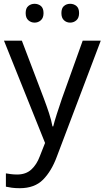

<svg xmlns="http://www.w3.org/2000/svg" viewBox="-20 -750 550 1010"><path d="M1 -536H95L211 -231Q226 -191 238 -154.5Q250 -118 256 -85H260Q266 -110 279 -150.5Q292 -191 306 -232L415 -536H510L279 74Q251 150 206.5 195Q162 240 84 240Q60 240 42 237.5Q24 235 11 232V162Q22 164 37.5 166Q53 168 70 168Q116 168 144.5 142Q173 116 189 73L217 2ZM115 -681Q115 -707 129 -718.5Q143 -730 162 -730Q181 -730 195 -718.5Q209 -707 209 -681Q209 -656 195 -643.5Q181 -631 162 -631Q143 -631 129 -643.5Q115 -656 115 -681ZM303 -681Q303 -707 316.5 -718.5Q330 -730 349 -730Q368 -730 382 -718.5Q396 -707 396 -681Q396 -656 382 -643.5Q368 -631 349 -631Q330 -631 316.5 -643.5Q303 -656 303 -681Z"/></svg>

Font: Noto Sans Syloti Nagri
Style: Regular
Weight: 400
Designer: Monotype Design Team
Foundry: Monotype Imaging Inc.
Version: Version 2.003; ttfautohint (v1.8.4.7-5d5b)